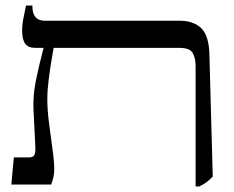

<svg xmlns="http://www.w3.org/2000/svg" viewBox="-20 -667 847 694"><path d="M21 0 30 -98H84Q99 -98 103.5 -105.5Q108 -113 108 -130L101 -273Q99 -321 109 -372Q119 -423 137 -492V-494H107Q82 -494 71 -509Q60 -524 60 -558Q60 -576 63.5 -595Q67 -614 74 -647H97V-645Q97 -592 142 -592H630Q680 -592 708 -564.5Q736 -537 737 -466L749 -29Q730 -7 700 7H687V-428Q687 -457 676.5 -475.5Q666 -494 628 -494H174Q172 -484 166.5 -451.5Q161 -419 156 -379.5Q151 -340 151 -308Q151 -272 157 -223.5Q163 -175 169.5 -129.5Q176 -84 176 -55Q176 -38 173 -26Q170 -14 165 0Z"/></svg>

Font: Noto Serif Hebrew SemiCondensed
Style: Regular
Weight: 400
Width: 4
Designer: Monotype Design Team
Foundry: Monotype Imaging Inc.
Version: Version 2.004; ttfautohint (v1.8.4.7-5d5b)